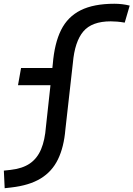

<svg xmlns="http://www.w3.org/2000/svg" viewBox="-52 -762 704 1013"><path d="M-27.3 231 -31.7 138.2 3.9 134.3Q66.4 127.4 105.5 100.6Q144.5 73.7 164.8 25.4Q185.1 -22.9 190.4 -93.8L226.6 -424.8Q235.4 -533.7 270.3 -603.8Q305.2 -673.8 373.8 -708Q442.4 -742.2 551.3 -742.2Q593.8 -742.2 632.3 -732.4L606 -642.6Q583.5 -646.5 566.2 -647.9Q548.8 -649.4 532.2 -649.4Q432.6 -649.4 387.5 -595.9Q342.3 -542.5 332.5 -429.7L293 -79.1Q285.2 14.2 253.9 78.6Q222.7 143.1 162.6 179.7Q102.5 216.3 7.3 227.1ZM43 -312.5 59.1 -403.3H293.5L277.3 -312.5Z"/></svg>

Font: Cascadia Code
Style: Italic
Weight: 400
Italic angle: -10°
Designer: Aaron Bell
Foundry: Saja Typeworks
Version: Version 2407.024